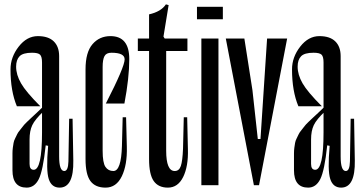

<svg xmlns="http://www.w3.org/2000/svg" viewBox="-20 -842 1650 873"><path d="M101.1 11.1Q136.7 11.1 156.1 -27.2Q175.6 -65.6 187.8 -181.1L198.9 -178.9Q188.9 -66.7 201.7 -27.8Q214.4 11.1 251.1 11.1Q315.6 11.1 313.3 -112.2L310 -302.2H294.4L291.1 -107.8Q290 -64.4 272.2 -64.4Q248.9 -64.4 248.9 -131.1V-586.7Q248.9 -630 224.4 -653.9Q200 -677.8 152.2 -677.8Q102.2 -677.8 65 -630Q27.8 -582.2 27.8 -526.7Q27.8 -427.8 56.7 -358.9H163.3Q97.8 -424.4 75.6 -463.3Q53.3 -502.2 53.3 -538.9Q53.3 -570 68.9 -586.1Q84.4 -602.2 125.6 -602.2Q153.3 -602.2 162.2 -593.3Q171.1 -584.4 171.1 -557.8V-352.2Q165.6 -346.7 146.7 -328.9Q127.8 -311.1 123.3 -307.2Q118.9 -303.3 103.9 -288.9Q88.9 -274.4 85.6 -269.4Q82.2 -264.4 71.7 -251.7Q61.1 -238.9 58.3 -232.2Q55.6 -225.6 49.4 -213.9Q43.3 -202.2 41.7 -192.2Q40 -182.2 38.3 -170Q36.7 -157.8 36.7 -144.4V-67.8Q36.7 11.1 101.1 11.1ZM133.3 -70Q114.4 -70 114.4 -96.7V-207.8Q114.4 -246.7 126.7 -272.8Q138.9 -298.9 178.9 -336.7L171.1 -352.2V-240Q171.1 -70 133.3 -70Z M546.7 -572.2Q546.7 -602.2 486.7 -602.2Q463.3 -602.2 455 -586.7Q446.7 -571.1 446.7 -537.8V-156.7Q446.7 -102.2 459.4 -83.3Q472.2 -64.4 495.6 -64.4Q531.1 -64.4 534.4 -177.8L537.8 -308.9H553.3L556.7 -174.4Q558.9 -92.2 533.9 -40.6Q508.9 11.1 460 11.1Q413.3 11.1 391.1 -18.9Q368.9 -48.9 368.9 -118.9V-526.7Q368.9 -604.4 400.6 -641.1Q432.2 -677.8 482.2 -677.8Q567.8 -677.8 567.8 -573.3Q567.8 -487.8 545.6 -371.1H461.1Q546.7 -537.8 546.7 -572.2Z M832.2 -610H735.6V-156.7Q735.6 -64.4 774.4 -64.4Q794.4 -64.4 802.2 -87.2Q810 -110 812.2 -166.7L815.6 -308.9H831.1L834.4 -163.3Q836.7 -85.6 812.8 -37.2Q788.9 11.1 743.3 11.1Q700 11.1 678.9 -18.9Q657.8 -48.9 657.8 -118.9V-610H606.7V-666.7H657.8V-776.7Q712.2 -788.9 734.4 -822.2L746.7 -818.9L723.3 -675.6L728.9 -666.7H832.2Z M875.6 -811.1V-754.4H993.3V-811.1ZM895.6 -666.7H973.3V0H895.6Z M1006.7 -666.7H1091.1L1127.8 -432.2L1152.2 -210H1164.4L1157.8 0H1134.4ZM1164.4 -210 1194.4 -666.7H1285.6L1157.8 0H1134.4Z M1381.1 11.1Q1416.7 11.1 1436.1 -27.2Q1455.6 -65.6 1467.8 -181.1L1478.9 -178.9Q1468.9 -66.7 1481.7 -27.8Q1494.4 11.1 1531.1 11.1Q1595.6 11.1 1593.3 -112.2L1590 -302.2H1574.4L1571.1 -107.8Q1570 -64.4 1552.2 -64.4Q1528.9 -64.4 1528.9 -131.1V-586.7Q1528.9 -630 1504.4 -653.9Q1480 -677.8 1432.2 -677.8Q1382.2 -677.8 1345 -630Q1307.8 -582.2 1307.8 -526.7Q1307.8 -427.8 1336.7 -358.9H1443.3Q1377.8 -424.4 1355.6 -463.3Q1333.3 -502.2 1333.3 -538.9Q1333.3 -570 1348.9 -586.1Q1364.4 -602.2 1405.6 -602.2Q1433.3 -602.2 1442.2 -593.3Q1451.1 -584.4 1451.1 -557.8V-352.2Q1445.6 -346.7 1426.7 -328.9Q1407.8 -311.1 1403.3 -307.2Q1398.9 -303.3 1383.9 -288.9Q1368.9 -274.4 1365.6 -269.4Q1362.2 -264.4 1351.7 -251.7Q1341.1 -238.9 1338.3 -232.2Q1335.6 -225.6 1329.4 -213.9Q1323.3 -202.2 1321.7 -192.2Q1320 -182.2 1318.3 -170Q1316.7 -157.8 1316.7 -144.4V-67.8Q1316.7 11.1 1381.1 11.1ZM1413.3 -70Q1394.4 -70 1394.4 -96.7V-207.8Q1394.4 -246.7 1406.7 -272.8Q1418.9 -298.9 1458.9 -336.7L1451.1 -352.2V-240Q1451.1 -70 1413.3 -70Z"/></svg>

Font: Le Murmure
Style: Regular
Weight: 600
Width: 2
Designer: Jeremy Landes, Alexander Slobzheninov (Cyrillic)
Foundry: Velvetyne Type Foundry
Version: Version 1.0